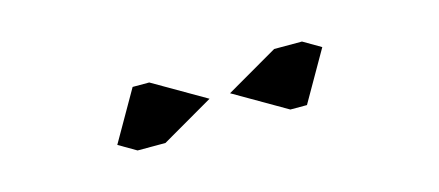

<svg xmlns="http://www.w3.org/2000/svg" viewBox="-27 -690 869 380"><g transform="rotate(-15 408.0 -500.0)"><path d="M629 -541 570 -438H536L429 -500L536 -562H593ZM280 -438H223L187 -459L246 -562H280L387 -500Z"/></g></svg>

Font: DSEG14 Modern
Style: Bold
Weight: 700
Designer: Keshikan(Twitter:@keshinomi_88pro)
Version: Version 0.46